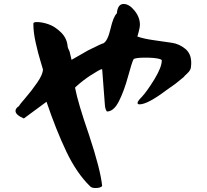

<svg xmlns="http://www.w3.org/2000/svg" viewBox="-20 -927 1040 966"><path d="M58 -369Q58 -382 76 -394Q78 -400 108 -434.5Q138 -469 167 -511Q196 -553 196 -578Q196 -580 184 -618.5Q172 -657 160 -710.5Q148 -764 148 -802V-809Q148 -816 166 -816Q192 -816 224 -805Q256 -794 286 -765Q316 -736 320 -696Q320 -687 330 -668Q330 -668 340 -626Q340 -626 424 -674Q494 -709 500 -709Q522 -721 536 -782Q550 -843 568 -860Q572 -907 602 -907Q630 -907 657 -873.5Q684 -840 684 -802Q684 -790 678 -768L672 -746Q670 -743 672 -743Q702 -732 756 -724.5Q810 -717 846 -711.5Q882 -706 912 -681.5Q942 -657 942 -612V-605Q942 -587 937 -576.5Q932 -566 921 -556.5Q910 -547 904 -539L862 -505Q860 -504 814 -471Q722 -402 682 -402Q672 -402 672 -409Q672 -418 694 -440Q720 -468 758 -530Q794 -590 794 -623Q794 -627 784 -630Q760 -637 712 -637Q660 -637 652 -629Q644 -615 624 -541.5Q604 -468 578 -417Q552 -366 518 -366Q510 -376 508 -395L494 -579H492Q488 -579 472 -570Q456 -561 436 -548Q416 -535 398 -521Q380 -507 368 -496Q356 -487 358 -484Q372 -410 428 -248Q486 -73 494 9Q486 19 460 19Q442 19 434 11Q366 -55 314 -164Q262 -273 214 -415L100 -331Q58 -349 58 -369Z"/></svg>

Font: NaniFont Regular
Style: Regular
Weight: 400
Designer: Nanigashitei
Version: Version 1.036